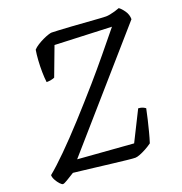

<svg xmlns="http://www.w3.org/2000/svg" viewBox="-133 -826 887 937"><g transform="rotate(-20 310.5 -357.0)"><path d="M36 0Q31 0 21.5 -10Q12 -20 4 -34.5Q-4 -49 -4 -61Q33 -91 86.5 -144Q140 -197 203.5 -266.5Q267 -336 335 -414Q382 -468 430.5 -527Q479 -586 523 -640L229 -652L173 -503Q168 -500 155.5 -497.5Q143 -495 131 -495Q128 -518 127.5 -548Q127 -578 129 -608.5Q131 -639 135 -662Q144 -672 159 -681.5Q174 -691 190 -698.5Q206 -706 218.5 -710Q231 -714 236 -714Q244 -714 272.5 -712.5Q301 -711 340.5 -708.5Q380 -706 417.5 -703Q455 -700 482 -698.5Q509 -697 513 -697Q522 -697 535 -699.5Q548 -702 561.5 -706Q575 -710 585 -714Q597 -706 611 -686Q625 -666 625 -642L142 -90L430 -68L507 -222Q522 -221 530.5 -217Q539 -213 544 -209Q539 -184 532 -154.5Q525 -125 517.5 -96Q510 -67 502 -42Q487 -31 469.5 -21.5Q452 -12 436.5 -6Q421 0 412 0Q401 0 369 -3.5Q337 -7 295 -12Q253 -17 211.5 -22Q170 -27 139.5 -30.5Q109 -34 100 -35Q77 -21 60 -10.5Q43 0 36 0Z"/></g></svg>

Font: Texturina Medium 12pt ExtraLight
Style: Italic
Weight: 250
Italic angle: -11°
Version: Version 1.002